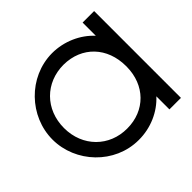

<svg xmlns="http://www.w3.org/2000/svg" viewBox="-146 -753 943 943"><g transform="rotate(-45 325.5 -281.5)"><path d="M23 -281C23 -441 155.9 -582 321.5 -583C405 -583 483.1 -547.1 534 -491.3V-543V-583H614V-543V-284.8V-281V-20V20H534V-20V-70.8C483.3 -15.1 405.6 20.5 321.5 20C154.8 20 23 -122 23 -281ZM103 -281C103 -152 197.3 -59 321.5 -60C445.3 -60 533 -148.8 534 -276.3V-281C534 -411 448 -502 321.5 -503C196.2 -503 103 -411 103 -281Z"/></g></svg>

Font: Nordica Plus
Style: NordicaClassicLtExt
Weight: 300
Version: Version 1.01